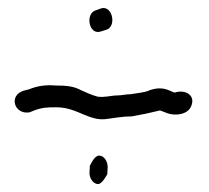

<svg xmlns="http://www.w3.org/2000/svg" viewBox="-20 -567 529 485"><path d="M53 -283H54L69 -289C86 -295 97 -296 121 -296C152 -296 171 -286 193 -277C208 -271 225 -264 246 -266C270 -269 290 -273 312 -273H313C336 -277 360 -282 384 -288C394 -285 400 -281 410 -279C429 -275 455 -279 463 -299C475 -327 447 -342 421 -333C420 -333 412 -337 409 -338C389 -347 373 -344 357 -339V-338H356C343 -333 327 -332 310 -329C298 -329 287 -326 278 -326C260 -326 244 -320 226 -323C212 -327 200 -332 185 -339C167 -349 148 -351 121 -351C93 -353 75 -350 52 -341L40 -338C1 -326 16 -278 53 -283ZM206 -130C206 -116 216 -102 228 -102C238 -102 251 -127 251 -127L252 -145C252 -158 244 -174 230 -174C218 -174 207 -148 207 -148ZM236 -546 222 -541C195 -533 204 -479 233 -487L246 -491C276 -497 265 -554 236 -546Z"/></svg>

Font: Stray Cat
Style: BdCn
Weight: 700
Version: Version 1.0